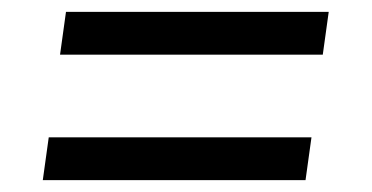

<svg xmlns="http://www.w3.org/2000/svg" viewBox="-20 -455 625 323"><path d="M523 -363H81L91 -435H533ZM494 -152H52L62 -224H504Z"/></svg>

Font: Exo 2.0 Medium
Style: Italic
Weight: 500
Italic angle: -8°
Designer: Natanael Gama
Version: Version 1.001;PS 001.001;hotconv 1.0.70;makeotf.lib2.5.58329